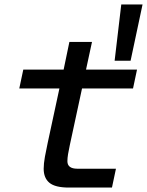

<svg xmlns="http://www.w3.org/2000/svg" viewBox="-20 -846 663 866"><path d="M497 -572 527 -826H623L569 -572ZM291 0Q229 0 203 -21.5Q177 -43 177 -85Q177 -108 182.5 -138.5Q188 -169 195 -201L248 -447H67L85 -532H267L293 -657H395L368 -532H598L580 -447H350L295 -192Q290 -169 287 -151Q284 -133 284 -119Q284 -85 329 -85H503L485 0Z"/></svg>

Font: Geist Mono Medium
Style: Italic
Weight: 500
Italic angle: -12°
Monospace: yes
Designer: Basement.studio, Andrés Briganti, Mateo Zaragoza
Foundry: Basement.studio, Vercel, Andrés Briganti, Guido Ferreyra, Mateo Zaragoza
Version: Version 1.500; ttfautohint (v1.8.4.7-5d5b)